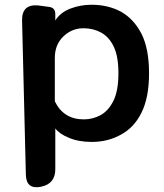

<svg xmlns="http://www.w3.org/2000/svg" viewBox="-20 -587 689 809"><path d="M73 -501Q72 -571 142 -564L186 -558Q213 -555 213 -528V-501Q235 -535 277 -551Q319 -567 366 -567Q436 -567 491 -537Q545 -506 577 -443Q608 -380 608 -278Q608 -177 577 -114Q546 -50 490 -20Q435 11 367 11Q310 11 269 -7Q230 -23 213 -46V126Q213 188 152 200Q91 212 89 150ZM333 -84Q371 -84 404 -102Q437 -120 458 -162.5Q479 -205 479 -278Q479 -349 459.5 -390Q440 -431 406.5 -449.5Q373 -468 332 -468Q283 -468 247 -433.5Q211 -399 211 -343V-160Q248 -84 333 -84Z"/></svg>

Font: MaokenZhuyuanTi
Style: Regular
Weight: 400
Designer: Fontworks Inc & LongZhuTi team: ZERO子、时光羊、荆南、频凡、刘鹏、Little White Dog、帆影Magmeta、奈白不弍、白日月球、ChaoTawei、雨三（排名不分先后）
Version: Version 1.000; 20230222